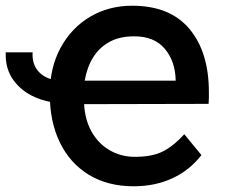

<svg xmlns="http://www.w3.org/2000/svg" viewBox="-20 -630 792 671"><path d="M684 -88Q643 -35 582.5 -7Q522 21 447 21Q356 21 290 -19.5Q224 -60 189 -132.5Q154 -205 154 -301Q154 -394 192 -463.5Q230 -533 295 -571.5Q360 -610 442 -610Q574 -610 642 -529Q710 -448 710 -308Q710 -298 710 -288Q710 -278 709 -267L274 -266Q277 -211 300 -170Q323 -129 361.5 -106Q400 -83 446 -82Q508 -81 546.5 -99.5Q585 -118 624 -161ZM594 -348Q593 -416 555.5 -460Q518 -504 447 -503Q398 -503 362.5 -483.5Q327 -464 305.5 -429.5Q284 -395 276 -348ZM201 -270Q149 -270 102 -290.5Q55 -311 26.5 -350.5Q-2 -390 0 -447H94Q91 -402 119.5 -375Q148 -348 201 -348Z"/></svg>

Font: Podkova ExtraBold
Style: Regular
Weight: 800
Designer: Ilya Yudin
Foundry: Cyreal (www.cyreal.org)
Version: Version 2.103